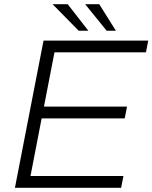

<svg xmlns="http://www.w3.org/2000/svg" viewBox="-20 -893 725 913"><path d="M51 0 187 -700H685L674 -644H239L189 -386H584L573 -330H178L125 -56H567L556 0ZM354 -747 230 -873H302L400 -747ZM487 -747 385 -873H452L531 -747Z"/></svg>

Font: REM ExtraLight
Style: Italic
Weight: 250
Italic angle: -11°
Designer: Octavio Pardo
Foundry: Ashler Design
Version: Version 1.005;gftools[0.9.28]